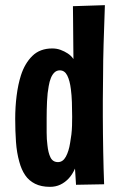

<svg xmlns="http://www.w3.org/2000/svg" viewBox="-20 -715 463 745"><path d="M39 -254Q39 -300 44.5 -343.5Q50 -387 61 -422Q76 -469 105.5 -498Q135 -527 183 -527Q200 -527 215 -521.5Q230 -516 243 -507.5Q256 -499 265 -486Q265 -505 264.5 -531.5Q264 -558 264 -588Q264 -618 263.5 -645Q263 -672 263 -691L387 -695Q384 -612 382 -545Q380 -478 380 -424.5Q380 -371 379 -326Q379 -296 379 -263Q379 -230 379.5 -195.5Q380 -161 380.5 -127Q381 -93 382 -61Q383 -29 384 0L275 2L271 -61Q261 -38 246.5 -22.5Q232 -7 214 1.5Q196 10 174 10Q140 10 116 -2Q92 -14 77.5 -35.5Q63 -57 55 -87Q45 -122 42 -164.5Q39 -207 39 -254ZM161 -257Q161 -227 161 -200.5Q161 -174 164 -152Q167 -122 176 -104Q185 -86 205 -86Q224 -86 235.5 -107Q247 -128 252 -160Q255 -176 257 -193Q259 -210 259.5 -227.5Q260 -245 260 -262Q260 -291 259 -318.5Q258 -346 255 -369Q251 -402 241 -422Q231 -442 212 -442Q200 -442 191.5 -434Q183 -426 177.5 -412.5Q172 -399 169 -381Q164 -355 162.5 -322Q161 -289 161 -257Z"/></svg>

Font: Truculenta ExtraBold
Style: Regular
Weight: 800
Version: Version 1.002